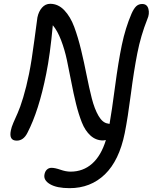

<svg xmlns="http://www.w3.org/2000/svg" viewBox="-20 -730 803 1010"><path d="M346.2 259.8Q278.8 259.8 243.4 239Q208 218.3 213.9 188Q216.8 171.4 226.8 162.1Q236.8 152.8 251 152.8Q269 152.8 297.9 162.8Q326.7 172.9 351.1 172.9Q417 172.9 464.4 131.1Q511.7 89.4 537.1 6.8Q527.3 8.8 522 8.8Q484.4 8.8 456.1 -16.8Q427.7 -42.5 410.4 -86.4Q393.1 -130.4 379.9 -184.1Q366.7 -237.8 355.2 -298.3Q343.8 -358.9 332 -413.8Q320.3 -468.8 301.3 -518.6Q282.2 -568.4 257.8 -597.2Q243.7 -442.4 223.1 -341.8Q184.6 -147.5 124 -30.8Q103.5 9.8 67.9 9.8Q25.9 9.8 37.1 -43.9Q40 -60.1 50.5 -84.7Q61 -109.4 73.2 -136Q85.4 -162.6 102.1 -217.5Q118.7 -272.5 132.8 -341.8Q146.5 -409.2 160.9 -519.8Q175.3 -630.4 176.8 -638.2Q183.1 -669.4 200.9 -689.7Q218.8 -710 244.1 -710Q286.1 -710 318.4 -676Q350.6 -642.1 370.6 -587.9Q390.6 -533.7 406.5 -467.8Q422.4 -401.9 435.5 -335.2Q448.7 -268.6 462.9 -212.6Q477.1 -156.7 498.5 -120.1Q520 -83.5 547.9 -80.1Q549.3 -79.6 552 -79.1Q554.7 -78.6 556.2 -78.1Q567.9 -143.6 585.2 -274.7Q602.5 -405.8 621.1 -494.4Q639.6 -583 671.9 -658.2Q684.1 -685.5 696.8 -697.3Q709.5 -709 728 -709Q753.9 -709 760.7 -683.1Q767.6 -657.2 754.9 -628.9Q720.7 -543 702.4 -450Q684.1 -356.9 668.2 -233.6Q652.3 -110.4 636.2 -29.8Q606.9 114.7 531.7 187.3Q456.5 259.8 346.2 259.8Z"/></svg>

Font: Shantell Sans Normal
Style: Italic
Weight: 400
Italic angle: -11.31°
Designer: Stephen Nixon, Anya Danilova, Shantell Martin
Foundry: Arrow Type
Version: Version 1.006;[559af2be0]